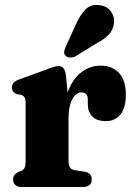

<svg xmlns="http://www.w3.org/2000/svg" viewBox="-20 -752 538 772"><path d="M235.5 -265Q235.5 -340 255.5 -389.5Q275.5 -439 309.5 -463.5Q343.5 -488 384 -488Q432 -488 459 -458.2Q486 -428.5 486 -371.5Q486 -317 463.8 -291Q441.5 -265 406 -265Q370 -265 351.8 -283Q333.5 -301 333 -332.5V-352Q333 -366.5 326.5 -373.5Q320 -380.5 307.5 -380.5Q294 -380.5 282 -369Q270 -357.5 262.8 -333.5Q255.5 -309.5 255.5 -272.5ZM245.5 -446.5 255.5 -338.5V-106Q255.5 -88 261.2 -79Q267 -70 282.5 -67.5L321 -61.5Q335.5 -59 342.2 -51Q349 -43 349 -30Q349 -16 339.8 -8Q330.5 0 313 0H68Q51 0 41.8 -8Q32.5 -16 32.5 -30Q32.5 -40.5 37.8 -47.8Q43 -55 53.5 -60.5L67 -65.5Q75 -69.5 79 -77.8Q83 -86 83 -106V-337Q83 -354 78.5 -360.8Q74 -367.5 65 -370.5L48 -373.5Q38.5 -377 33.2 -383.5Q28 -390 28 -400Q28 -411.5 35 -419.2Q42 -427 58 -433L158 -469.5Q181.5 -478.5 194.5 -482.5Q207.5 -486.5 216 -486.5Q228.5 -486.5 235.5 -477.5Q242.5 -468.5 245.5 -446.5ZM285.5 -654.5Q302.5 -693 324.5 -714.8Q346.5 -736.5 381.5 -731Q412 -727 427 -704.5Q442 -682 438 -657Q434.5 -631 417.2 -612.8Q400 -594.5 367 -577L282.5 -525Q272.5 -520.5 261.5 -520.8Q250.5 -521 244 -527.5Q236.5 -535.5 238 -544.8Q239.5 -554 244.5 -564.5Z"/></svg>

Font: Fraunces 28pt Soft Wonky
Style: Bold
Weight: 700
Version: Version 1.000;[b76b70a41]